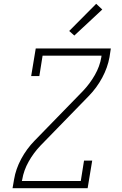

<svg xmlns="http://www.w3.org/2000/svg" viewBox="-20 -990 640 1010"><path d="M46 0 54 -46Q63 -101 91.5 -154Q120 -207 162 -250L417 -512Q417 -512 417 -512Q417 -512 417 -512Q453 -550 479 -595.5Q505 -641 513 -689L514 -697H204L187 -590H144L168 -735H563L556 -689Q546 -634 517.5 -581Q489 -528 447 -485L192 -223Q192 -223 192 -223Q192 -223 192 -223Q156 -185 130.5 -139.5Q105 -94 97 -46L95 -38H405L422 -145H465L441 0ZM371 -803 344 -827 486 -970 518 -940Z"/></svg>

Font: Iosevka Curly Slab XLtExObl
Style: Regular
Weight: 200
Width: 7
Italic angle: -9°
Monospace: yes
Designer: Belleve Invis
Foundry: Belleve Invis
Version: Version 11.0.0; ttfautohint (v1.8.3)